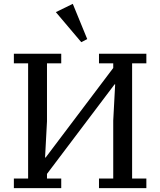

<svg xmlns="http://www.w3.org/2000/svg" viewBox="-20 -977 832 997"><path d="M52 -50H126V-648H52V-698H298V-648H224V-347L214 -159H217L568 -624V-648H494V-698H740V-648H666V-50H740V0H494V-50H568V-351L578 -539H575L224 -74V-50H298V0H52ZM270 -914 358 -957 433 -774 402 -758Z"/></svg>

Font: IBM Plex Serif Text
Style: Regular
Weight: 450
Designer: Mike Abbink, Paul van der Laan, Pieter van Rosmalen
Foundry: Bold Monday
Version: Version 3.001